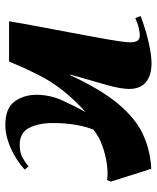

<svg xmlns="http://www.w3.org/2000/svg" viewBox="46 -621 589 721"><g transform="rotate(90 340.5 -260.5)"><path d="M450 14Q386 14 361 -21Q336 -56 336 -103Q336 -154 357.5 -201Q379 -248 401 -288Q350 -241 316.5 -197.5Q283 -154 259 -106Q235 -58 211 0H60Q68 -50 79 -107.5Q90 -165 100.5 -221.5Q111 -278 120 -326.5Q129 -375 134 -408.5Q139 -442 139 -453Q139 -473 133 -482Q127 -491 112 -491Q103 -491 85 -487Q67 -483 48 -474L40 -494Q93 -514 140.5 -524.5Q188 -535 217 -535Q264 -535 289 -513.5Q314 -492 314 -451Q314 -421 300 -370Q286 -319 260 -230L262 -229Q316 -346 371.5 -411.5Q427 -477 487 -504Q547 -531 614 -534L662 -382L656 -368Q632 -372 597.5 -367.5Q563 -363 528 -350.5Q493 -338 467 -317Q456 -291 449 -251.5Q442 -212 442 -164Q442 -112 460 -76Q478 -40 524 -40Q553 -40 571 -50Q589 -60 605 -73L617 -59Q598 -41 570 -24Q542 -7 510.5 3.5Q479 14 450 14Z"/></g></svg>

Font: Literata 72pt ExtraBold
Style: Italic
Weight: 800
Italic angle: -2°
Designer: Latin by Veronika Burian and Jose Scaglione. Greek by Irene Vlachou. Cyrillic by Vera Evstafieva
Foundry: TypeTogether
Version: Version 3.002